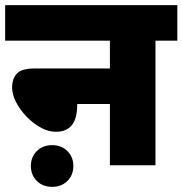

<svg xmlns="http://www.w3.org/2000/svg" viewBox="-20 -642 709 746"><path d="M0 -622H669V-484H584V0H407V-238H280V-236Q280 -181 259 -155.5Q238 -130 197 -130Q168 -130 138 -146.5Q108 -163 83 -189Q58 -215 42.5 -245Q27 -275 27 -302Q27 -335 45 -355.5Q63 -376 116 -376H407V-484H0ZM100 3Q100 -32 123 -55Q146 -78 183 -78Q219 -78 242 -55Q265 -32 265 3Q265 38 242 61Q219 84 183 84Q146 84 123 61Q100 38 100 3Z"/></svg>

Font: Noto Sans Devanagari Black
Style: Regular
Weight: 900
Version: Version 2.003